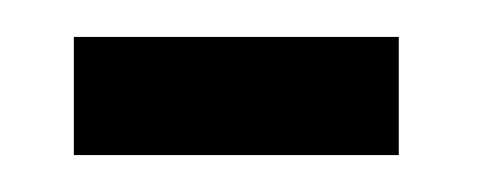

<svg xmlns="http://www.w3.org/2000/svg" viewBox="-20 -422 271 104"><path d="M20 -402H196V-338H20Z"/></svg>

Font: BellefairVN
Style: Regular
Weight: 400
Designer: Nick Shinn, Liron Lavi Turkenic
Foundry: Shinntype
Version: Version 1.003